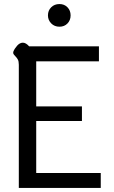

<svg xmlns="http://www.w3.org/2000/svg" viewBox="-20 -929 563 949"><path d="M44 0ZM73 -609Q73 -626 68 -635Q63 -644 55 -652Q49 -658 46.5 -662.5Q44 -667 46 -674Q52 -689 65 -703.5Q78 -718 93 -718Q108 -718 124 -700H469V-626H159V-403H385V-331H159V-74H478V0H73ZM217 -853Q217 -877 233 -893Q249 -909 274 -909Q298 -909 313.5 -893Q329 -877 329 -853Q329 -829 313.5 -813Q298 -797 274 -797Q249 -797 233 -813.5Q217 -830 217 -853Z"/></svg>

Font: Niramit
Style: Regular
Weight: 400
Version: Version 1.000; ttfautohint (v1.6)